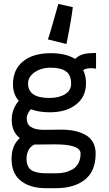

<svg xmlns="http://www.w3.org/2000/svg" viewBox="-20 -773 558 982"><path d="M225.1 -571.3Q235.8 -602.5 253.7 -666.3Q271.5 -730 278.3 -752.9L352.5 -736.3Q343.3 -662.1 319.8 -547.9ZM115.7 37.1Q115.7 81.1 140.4 97.2Q165 113.3 216.8 113.3H268.1Q291 113.3 311.3 108.6Q331.5 104 350.6 93.3Q369.6 82.5 380.9 61.8Q392.1 41 392.1 12.2Q392.1 -34.7 260.3 -34.7Q228 -34.7 156.7 -33.7Q137.2 -25.9 126.5 -6.3Q115.7 13.2 115.7 37.1ZM232.4 -272Q281.2 -272 312.5 -291Q343.8 -310.1 343.8 -344.7Q343.8 -389.6 317.1 -408.2Q290.5 -426.8 240.2 -426.8Q190.4 -426.8 157 -403.3Q123.5 -379.9 123.5 -346.2Q123.5 -272 232.4 -272ZM46.4 -341.3Q46.4 -417.5 97.9 -459.2Q149.4 -501 240.2 -501Q316.4 -501 364.3 -471.7Q383.8 -490.2 406.5 -496.1Q429.2 -502 471.2 -502V-421.9Q456.5 -424.3 449.7 -424.3Q416 -424.3 405.3 -413.6Q419.9 -387.2 419.9 -346.7Q419.9 -278.3 369.1 -238.5Q318.4 -198.7 234.9 -198.7Q178.2 -198.7 137.7 -214.4Q116.7 -189.9 116.7 -166.5Q116.7 -108.9 204.6 -108.9Q210.9 -108.9 248.5 -109.4Q286.1 -109.9 293 -109.9Q329.6 -109.9 359.6 -103.8Q389.6 -97.7 415 -84.2Q440.4 -70.8 454.8 -46.4Q469.2 -22 469.2 11.7Q469.2 102.5 414.3 146Q359.4 189.5 265.1 189.5H214.8Q134.3 189.5 86.7 151.9Q39.1 114.3 39.1 40Q39.1 -29.8 81.5 -66.9Q40 -97.7 40 -160.2Q40 -215.8 76.2 -257.3Q46.4 -290.5 46.4 -341.3Z"/></svg>

Font: FantasqueSansM Nerd Font
Style: Regular
Weight: 400
Monospace: yes
Designer: Jany Belluz
Version: Version 1.8.0 ; ttfautohint (v1.8.2);Nerd Fonts 3.4.0